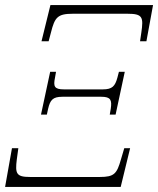

<svg xmlns="http://www.w3.org/2000/svg" viewBox="-25 -734 621 754"><path d="M138 -572H166L175 -606C190 -666 201 -680 261 -680H476C535 -680 539 -667 530 -606L525 -572H550L576 -714H173ZM136 -284H159L164 -307C172 -341 182 -354 220 -354H373C410 -354 415 -341 410 -307L406 -284H429L465 -452H442L436 -429C427 -396 416 -383 379 -383H226C188 -383 184 -395 191 -429L195 -452H172ZM-5 0H449L486 -152H463L450 -108C434 -52 424 -39 367 -39H93C39 -39 34 -52 41 -108L47 -152H22Z"/></svg>

Font: Noto Serif Condensed ExtraLight
Style: Italic
Weight: 200
Width: 3
Italic angle: -12°
Designer: Monotype Design Team
Foundry: Monotype Imaging Inc.
Version: Version 2.013